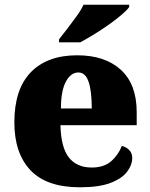

<svg xmlns="http://www.w3.org/2000/svg" viewBox="-20 -786 638 816"><path d="M320 10Q178 10 109.5 -62.5Q41 -135 41 -266Q41 -407 111 -479Q181 -551 308 -551Q426 -551 493.5 -489.5Q561 -428 561 -309V-254H237Q239 -160 272.5 -117Q306 -74 370 -74Q421 -74 451.5 -100Q482 -126 498 -166Q517 -161 529.5 -148Q542 -135 542 -115Q542 -85 520 -56Q498 -27 449.5 -8.5Q401 10 320 10ZM370 -325Q370 -399 356.5 -438.5Q343 -478 313 -478Q281 -478 260 -439Q239 -400 239 -325ZM231 -619Q246 -638 266 -664Q286 -690 305.5 -717Q325 -744 335 -766H529V-756Q520 -743 496.5 -723Q473 -703 442 -681Q411 -659 379 -639.5Q347 -620 321 -606H231Z"/></svg>

Font: Noto Serif Gujarati Black
Style: Regular
Weight: 900
Version: Version 2.102